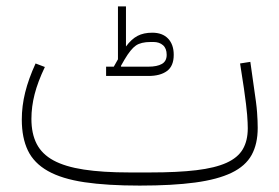

<svg xmlns="http://www.w3.org/2000/svg" viewBox="-20 -567 869 599"><path d="M416 12Q314 12 243.5 1.5Q173 -9 129.5 -33.5Q86 -58 67 -97.5Q48 -137 48 -194Q48 -236 58.5 -278.5Q69 -321 91 -369L120 -358Q98 -312 88 -273Q78 -234 78 -196Q78 -150 94.5 -118Q111 -86 147 -66.5Q183 -47 241.5 -38Q300 -29 384 -29H448Q534 -29 592.5 -36Q651 -43 686.5 -59Q722 -75 737.5 -101.5Q753 -128 753 -167Q753 -183 751 -209Q749 -235 741 -291L729 -369L761 -374L772 -296Q776 -269 778.5 -250Q781 -231 782 -216.5Q783 -202 783.5 -190.5Q784 -179 784 -168Q784 -118 765 -83.5Q746 -49 702.5 -28Q659 -7 588.5 2.5Q518 12 416 12ZM311 -359H335L348 -382V-547H373V-422Q390 -445 409 -455Q428 -465 455 -465Q487 -465 504.5 -446.5Q522 -428 522 -396Q522 -361 501 -345.5Q480 -330 443 -330H311ZM357 -361 358 -359H443Q470 -359 485 -367.5Q500 -376 500 -396Q500 -416 488.5 -426Q477 -436 459 -436H450Q420 -436 404 -425Q388 -414 369 -382Z"/></svg>

Font: IBM Plex Sans Arabic ExtLt
Style: Regular
Weight: 200
Designer: Mike Abbink, Paul van der Laan, Pieter van Rosmalen, Wael Morcos, Khajak Apelian
Foundry: Bold Monday
Version: Version 1.2